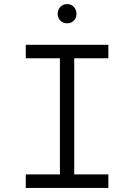

<svg xmlns="http://www.w3.org/2000/svg" viewBox="-20 -919 656 939"><path d="M273 0V-700H343V0ZM106 0V-66H510V0ZM106 -634V-700H510V-634ZM308 -805Q288.5 -805 275.2 -818.2Q262 -831.5 262 -851Q262 -871.5 275.2 -885.2Q288.5 -899 308 -899Q328.5 -899 341.2 -885.2Q354 -871.5 354 -851Q354 -831.5 341.2 -818.2Q328.5 -805 308 -805Z"/></svg>

Font: Overpass Mono Light Light
Style: Regular
Weight: 300
Monospace: yes
Version: Version 4.000